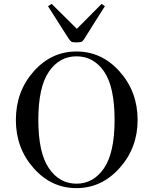

<svg xmlns="http://www.w3.org/2000/svg" viewBox="-20 -963 789 992"><path d="M374 -744Q355 -744 349 -747.5Q343 -751 334 -765Q324 -780 309 -803.5Q294 -827 270 -865Q246 -903 228 -931L247 -943L377 -814L505 -943L522 -931Q494 -888 458.5 -831Q423 -774 418 -766Q409 -751 402 -747.5Q395 -744 374 -744ZM62 -343Q62 -490 153.5 -593.5Q245 -697 375 -697Q506 -697 598.5 -593Q691 -489 691 -343Q691 -199 598 -95Q505 9 375 9Q245 9 153.5 -94.5Q62 -198 62 -343ZM572 -343Q572 -514 518 -593Q464 -672 375 -672Q287 -672 232.5 -592.5Q178 -513 178 -343Q178 -174 232.5 -94Q287 -14 375 -14Q463 -14 517.5 -94Q572 -174 572 -343Z"/></svg>

Font: HK Venetian
Style: Regular
Weight: 400
Designer: Alfredo Marco Pradil
Foundry: Alfredo Marco Pradil
Version: Version 1.000;PS 001.000;hotconv 1.0.88;makeotf.lib2.5.64775